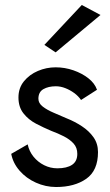

<svg xmlns="http://www.w3.org/2000/svg" viewBox="-20 -740 443 770"><path d="M203 -530 158 -560 308 -720 383 -680ZM91 -161Q97 -133 114.5 -111.5Q132 -90 157 -77.5Q182 -65 210 -65Q248 -65 269 -79Q290 -93 290 -123Q290 -148 275 -164.5Q260 -181 236.5 -193Q213 -205 186 -215Q155 -228 124.5 -244Q94 -260 74 -285.5Q54 -311 54 -349Q54 -387 76 -414Q98 -441 132 -455.5Q166 -470 203 -470Q240 -470 274.5 -458Q309 -446 334.5 -426Q360 -406 369 -380L305 -339Q294 -355 277.5 -367Q261 -379 242 -386.5Q223 -394 204 -394Q174 -394 154 -382.5Q134 -371 134 -344Q134 -326 151.5 -312.5Q169 -299 195 -288Q221 -277 246 -266Q279 -253 308 -234Q337 -215 355 -189.5Q373 -164 373 -130Q373 -56 326 -23Q279 10 205 10Q163 10 124 -7.5Q85 -25 58.5 -55.5Q32 -86 25 -123Z"/></svg>

Font: Jost
Style: Regular
Weight: 400
Version: Version 3.710